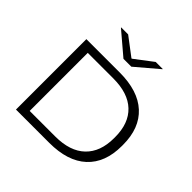

<svg xmlns="http://www.w3.org/2000/svg" viewBox="-210 -1041 1232 1232"><g transform="rotate(45 406.5 -425.0)"><path d="M155 0V-56H404.5Q539 -56 609.2 -123.5Q679.5 -191 679.5 -315V-325Q679.5 -449.5 609.2 -516.2Q539 -583 404.5 -583H151V-639H406.5Q573.5 -639 662 -557.8Q750.5 -476.5 750.5 -325.5V-315Q750.5 -163.5 662 -81.8Q573.5 0 406.5 0ZM104.5 0V-639H173V0ZM362 -718 209 -848V-850H272.5L396 -756.5H399.5L522.5 -850H586.5V-848L433.5 -718Z"/></g></svg>

Font: Anek Latin Expanded Light
Style: Regular
Weight: 300
Width: 7
Designer: Yesha Goshar
Foundry: Ek Type
Version: Version 1.003